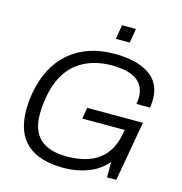

<svg xmlns="http://www.w3.org/2000/svg" viewBox="-125 -981 1047 1105"><g transform="rotate(15 398.5 -428.0)"><path d="M451.2 -783.2 465.8 -868.2H548.8L534.2 -783.2ZM353 12.2Q59.1 12.2 59.1 -255.9Q59.1 -306.6 68.8 -359.9Q97.7 -521.5 201.7 -609.9Q305.7 -698.2 467.8 -698.2Q600.6 -698.2 674.3 -648.9Q748 -599.6 748 -503.9Q748 -477.5 744.1 -452.1H663.1Q667 -476.6 667 -491.2Q667 -629.9 469.2 -629.9Q408.2 -629.9 356.4 -614Q304.7 -598.1 262.7 -565.7Q220.7 -533.2 191.9 -480.2Q163.1 -427.2 150.9 -356.9Q141.1 -300.3 141.1 -251Q141.1 -56.2 353 -56.2Q594.7 -56.2 631.8 -265.1L636.2 -290H383.8L395 -356.9H727.1L664.1 0H608.9V-91.8Q564 -38.6 496.8 -13.2Q429.7 12.2 353 12.2Z"/></g></svg>

Font: Archivo Light
Style: Italic
Weight: 300
Italic angle: -10°
Designer: Hector Gatti
Foundry: Omnibus-Type
Version: Version 2.001